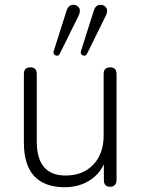

<svg xmlns="http://www.w3.org/2000/svg" viewBox="-20 -777 590 804"><path d="M252 7Q80 7 80 -180V-467Q80 -495 107 -495Q134 -495 134 -467V-184Q134 -42 255 -42Q327 -42 370.5 -87.5Q414 -133 414 -209V-467Q414 -495 441 -495Q468 -495 468 -467V-23Q468 -10 461 -2.5Q454 5 441 5Q415 5 415 -23V-108L426 -117Q407 -56 360 -24.5Q313 7 252 7ZM345 -553Q339 -540 327 -545Q315 -550 319 -563L372 -730Q379 -754 396 -756.5Q413 -759 423.5 -746.5Q434 -734 423 -711ZM231 -553Q225 -540 213 -545Q201 -550 205 -563L258 -730Q265 -754 282 -756.5Q299 -759 309.5 -746.5Q320 -734 309 -711Z"/></svg>

Font: Nunito VF Beta Light
Style: Regular
Weight: 300
Designer: Vernon Adams
Foundry: newtypography
Version: Version 3.001